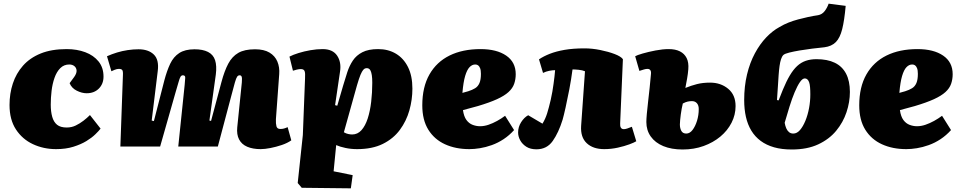

<svg xmlns="http://www.w3.org/2000/svg" viewBox="-20 -800 5249 1048"><path d="M344 -532Q400 -532 445.5 -515Q491 -498 518 -464.5Q545 -431 545 -382Q545 -342 519.5 -316.5Q494 -291 453 -291Q427 -291 399 -305Q371 -319 360 -346L385 -380Q399 -400 398 -415Q397 -430 386 -439Q375 -448 358 -448Q329 -448 309 -428Q289 -408 277.5 -375Q266 -342 261.5 -304Q257 -266 257 -229Q257 -191 265 -162.5Q273 -134 291.5 -119Q310 -104 344 -104Q371 -104 393.5 -115Q416 -126 435.5 -141Q455 -156 471 -172L529 -98Q520 -86 500.5 -67Q481 -48 451.5 -30Q422 -12 380.5 1Q339 14 286 14Q218 14 160 -13Q102 -40 67 -93.5Q32 -147 32 -227Q32 -289 50 -344Q68 -399 105.5 -441.5Q143 -484 202 -508Q261 -532 344 -532Z M988 -337Q990 -361 991 -375Q992 -389 978 -389Q970 -389 965 -380.5Q960 -372 954.5 -351.5Q949 -331 938 -295L854 0H637L651 -391Q652 -412 647 -418Q642 -424 629 -424Q618 -424 606 -419Q594 -414 588 -411L564 -493Q591 -505 619 -513.5Q647 -522 677 -526.5Q707 -531 736 -531Q790 -531 819.5 -502.5Q849 -474 841 -412L808 -142L820 -139L877 -361Q891 -414 909 -452Q927 -490 958.5 -510.5Q990 -531 1042 -531Q1087 -531 1115.5 -516.5Q1144 -502 1154 -471.5Q1164 -441 1158 -393L1123 -142L1132 -140L1189 -353Q1205 -413 1226 -452.5Q1247 -492 1281 -511.5Q1315 -531 1372 -531Q1421 -531 1451 -513Q1481 -495 1494 -464Q1507 -433 1504 -395L1486 -149Q1485 -125 1489 -110.5Q1493 -96 1510 -96Q1521 -96 1530 -98.5Q1539 -101 1550 -106L1570 -34Q1549 -19 1518 -8.5Q1487 2 1456 8Q1425 14 1403 14Q1360 14 1329.5 1Q1299 -12 1285 -39Q1271 -66 1275 -105L1300 -350Q1302 -374 1299 -381.5Q1296 -389 1288 -389Q1280 -389 1274.5 -381.5Q1269 -374 1262 -349.5Q1255 -325 1242 -275L1169 0H953Z M1645 -371Q1647 -401 1642.5 -412Q1638 -423 1622 -423Q1613 -423 1600 -420Q1587 -417 1579 -414L1560 -491Q1579 -501 1609.5 -510.5Q1640 -520 1674.5 -526Q1709 -532 1741 -532Q1796 -532 1820 -496.5Q1844 -461 1836 -409L1809 -226L1821 -223L1853 -333Q1864 -370 1875.5 -405.5Q1887 -441 1906 -469.5Q1925 -498 1958 -515Q1991 -532 2044 -532Q2099 -532 2141 -507Q2183 -482 2207 -434Q2231 -386 2231 -316Q2231 -256 2214.5 -197.5Q2198 -139 2162.5 -91Q2127 -43 2069.5 -14.5Q2012 14 1929 14Q1896 14 1865.5 7.5Q1835 1 1815 -8L1801 135L1905 156L1895 228L1627 225L1605 199L1633 -63ZM1982 -428Q1975 -428 1969 -424.5Q1963 -421 1955.5 -408Q1948 -395 1939 -368Q1930 -341 1917 -293L1857 -78Q1869 -71 1881 -68.5Q1893 -66 1902 -66Q1932 -66 1953 -89.5Q1974 -113 1987 -153Q2000 -193 2006 -244Q2012 -295 2012 -348Q2012 -374 2009.5 -389.5Q2007 -405 2003 -413.5Q1999 -422 1993.5 -425Q1988 -428 1982 -428Z M2603 -532Q2691 -532 2743 -496.5Q2795 -461 2795 -395Q2795 -367 2786.5 -342.5Q2778 -318 2755.5 -297.5Q2733 -277 2692.5 -258.5Q2652 -240 2588 -221L2507 -199Q2512 -164 2526 -145Q2540 -126 2560 -118.5Q2580 -111 2600 -111Q2623 -111 2646.5 -119Q2670 -127 2693.5 -140Q2717 -153 2737 -168L2786 -90Q2760 -61 2729 -40.5Q2698 -20 2664.5 -8Q2631 4 2599.5 9Q2568 14 2542 14Q2467 14 2409 -12.5Q2351 -39 2318 -92Q2285 -145 2285 -225Q2285 -325 2324 -393.5Q2363 -462 2434 -497Q2505 -532 2603 -532ZM2605 -397Q2605 -417 2600.5 -428Q2596 -439 2589.5 -443.5Q2583 -448 2574 -448Q2557 -448 2543 -433.5Q2529 -419 2519 -385.5Q2509 -352 2504 -293L2536 -302Q2558 -309 2573.5 -318.5Q2589 -328 2597 -346.5Q2605 -365 2605 -397Z M2922 -476Q2947 -493 2981.5 -506.5Q3016 -520 3062.5 -528Q3109 -536 3171 -536Q3212 -536 3256.5 -527Q3301 -518 3335 -505Q3369 -492 3380 -477L3365 -126Q3364 -111 3369 -103Q3374 -95 3385 -95Q3393 -95 3403.5 -98.5Q3414 -102 3429 -108L3453 -29Q3442 -22 3415 -12Q3388 -2 3352 6Q3316 14 3278 14Q3217 14 3182.5 -18.5Q3148 -51 3152 -113L3173 -411Q3159 -417 3139 -419Q3119 -421 3105 -421Q3098 -367 3087.5 -312Q3077 -257 3067 -212.5Q3057 -168 3051 -147Q3029 -76 2997 -30.5Q2965 15 2908 15Q2875 15 2853 1Q2831 -13 2819.5 -34Q2808 -55 2808 -77Q2808 -107 2824.5 -133Q2841 -159 2863 -171L2941 -125Q2957 -151 2966.5 -181.5Q2976 -212 2986 -255Q2991 -278 2995 -300Q2999 -322 3001.5 -342.5Q3004 -363 3006.5 -381.5Q3009 -400 3010 -417Q2996 -417 2978 -413.5Q2960 -410 2944 -402Z M3721 -320Q3753 -333 3784.5 -341Q3816 -349 3856 -349Q3914 -349 3954.5 -315.5Q3995 -282 3995 -221Q3995 -173 3973 -130Q3951 -87 3912 -54.5Q3873 -22 3820.5 -3Q3768 16 3706 16Q3645 16 3600.5 -2.5Q3556 -21 3532 -55Q3508 -89 3508 -134Q3508 -149 3510.5 -178Q3513 -207 3517.5 -244.5Q3522 -282 3526 -321Q3530 -360 3533 -394Q3535 -409 3530 -416.5Q3525 -424 3514 -424Q3506 -424 3495.5 -421Q3485 -418 3470 -413L3447 -493Q3457 -499 3488 -508Q3519 -517 3558 -524.5Q3597 -532 3630 -532Q3667 -532 3691.5 -519.5Q3716 -507 3728 -483Q3740 -459 3737 -422Q3735 -397 3730.5 -371.5Q3726 -346 3721 -320ZM3707 -235Q3704 -222 3701 -207Q3698 -192 3696 -175.5Q3694 -159 3692.5 -145Q3691 -131 3691 -121Q3691 -100 3699 -85.5Q3707 -71 3726 -71Q3745 -71 3760 -90.5Q3775 -110 3784.5 -140.5Q3794 -171 3794 -205Q3794 -225 3784 -236.5Q3774 -248 3757 -248Q3745 -248 3733.5 -245.5Q3722 -243 3707 -235Z M4302 16Q4247 16 4205 4Q4163 -8 4132 -31Q4101 -54 4081 -87Q4061 -120 4051.5 -162Q4042 -204 4042 -254Q4042 -329 4057.5 -393.5Q4073 -458 4100.5 -509Q4128 -560 4162.5 -596Q4197 -632 4234 -652Q4259 -667 4284.5 -677Q4310 -687 4336.5 -694Q4363 -701 4390 -707Q4417 -713 4445 -717Q4467 -721 4481 -739Q4495 -757 4503 -780L4596 -768Q4589 -689 4577 -641Q4565 -593 4542 -570Q4519 -547 4480 -542Q4449 -539 4413 -534.5Q4377 -530 4344.5 -524.5Q4312 -519 4288 -513Q4264 -507 4256 -500Q4248 -492 4243 -476.5Q4238 -461 4235 -439.5Q4232 -418 4230 -390Q4228 -362 4226 -328Q4224 -294 4221 -254L4230 -252L4253 -310Q4272 -356 4291 -388Q4310 -420 4331 -439.5Q4352 -459 4378 -468Q4404 -477 4437 -477Q4496 -477 4536.5 -457.5Q4577 -438 4598 -398Q4619 -358 4619 -298Q4619 -243 4600.5 -187.5Q4582 -132 4544 -86Q4506 -40 4446 -12Q4386 16 4302 16ZM4373 -372Q4360 -372 4346 -351.5Q4332 -331 4317.5 -296.5Q4303 -262 4289.5 -218.5Q4276 -175 4263 -130Q4266 -113 4271.5 -100Q4277 -87 4286.5 -79Q4296 -71 4310 -71Q4330 -71 4346.5 -90Q4363 -109 4376 -140.5Q4389 -172 4396 -209.5Q4403 -247 4403 -285Q4403 -308 4401.5 -324.5Q4400 -341 4396.5 -351Q4393 -361 4387 -366.5Q4381 -372 4373 -372Z M4988 -532Q5076 -532 5128 -496.5Q5180 -461 5180 -395Q5180 -367 5171.5 -342.5Q5163 -318 5140.5 -297.5Q5118 -277 5077.5 -258.5Q5037 -240 4973 -221L4892 -199Q4897 -164 4911 -145Q4925 -126 4945 -118.5Q4965 -111 4985 -111Q5008 -111 5031.5 -119Q5055 -127 5078.5 -140Q5102 -153 5122 -168L5171 -90Q5145 -61 5114 -40.5Q5083 -20 5049.5 -8Q5016 4 4984.5 9Q4953 14 4927 14Q4852 14 4794 -12.5Q4736 -39 4703 -92Q4670 -145 4670 -225Q4670 -325 4709 -393.5Q4748 -462 4819 -497Q4890 -532 4988 -532ZM4990 -397Q4990 -417 4985.5 -428Q4981 -439 4974.5 -443.5Q4968 -448 4959 -448Q4942 -448 4928 -433.5Q4914 -419 4904 -385.5Q4894 -352 4889 -293L4921 -302Q4943 -309 4958.5 -318.5Q4974 -328 4982 -346.5Q4990 -365 4990 -397Z"/></svg>

Font: Literata 18pt Black
Style: Italic
Weight: 900
Italic angle: -2°
Designer: Latin by Veronika Burian and Jose Scaglione. Greek by Irene Vlachou. Cyrillic by Vera Evstafieva
Foundry: TypeTogether
Version: Version 3.103;gftools[0.9.29]